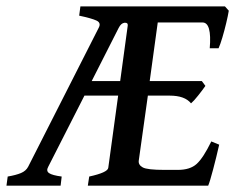

<svg xmlns="http://www.w3.org/2000/svg" viewBox="-37 -586 742 606"><path d="M654.8 -129.4Q646 -90.3 635.7 -51.5Q625.5 -12.7 620.1 0H240.2L244.6 -28.8Q302.7 -41.5 304.7 -56.2L335.9 -284.2H229.5L115.2 -59.6Q107.9 -46.4 117.9 -39.6Q127.9 -32.7 157.7 -28.8L154.3 0H-16.6L-12.7 -28.8Q13.2 -33.2 29.1 -39.8Q44.9 -46.4 51.8 -59.6L274.9 -499Q282.7 -514.2 267.3 -521.2Q252 -528.3 212.9 -536.6L216.8 -565.9H672.9L685.1 -552.2Q682.6 -536.6 677 -513.2Q671.4 -489.7 664.8 -467.5Q658.2 -445.3 652.8 -433.6H625Q631.8 -515.1 602.1 -515.1H460.9L435.5 -330.1H600.1L611.3 -314.9Q602.5 -302.2 588.6 -284.7Q574.7 -267.1 565.9 -259.8Q546.4 -284.2 498.5 -284.2H429.7L400.9 -78.6Q399.4 -65.4 413.6 -57.6Q427.7 -49.8 481.9 -49.8H524.4Q563 -49.8 583.7 -68.6Q604.5 -87.4 629.9 -139.6ZM342.3 -330.1 366.2 -505.4Q367.2 -515.1 356.2 -514.2Q345.2 -513.2 337.4 -497.6L252.4 -330.1Z"/></svg>

Font: Dai Banna SIL Medium
Style: Italic
Weight: 500
Italic angle: -11°
Designer: Victor Gaultney
Foundry: SIL International
Version: Version 4.000